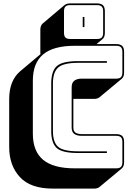

<svg xmlns="http://www.w3.org/2000/svg" viewBox="-20 -989 768 1128"><path d="M534 119H290Q159 119 96.5 51Q34 -17 34 -125V-406Q34 -461 50 -501.5Q66 -542 97 -569L218 -671Q217 -674 217 -678.5Q217 -683 217 -687V-814Q217 -827 220.5 -836Q224 -845 231 -851L360 -960Q365 -964 373.5 -966.5Q382 -969 392 -969H550Q574 -969 585 -958Q596 -947 596 -923V-796Q596 -783 592.5 -774Q589 -765 582 -759L547 -730H663Q687 -730 698 -719Q709 -708 709 -684V-563Q709 -550 705.5 -541Q702 -532 695 -526L565 -418Q561 -414 552.5 -411Q544 -408 534 -408H411V-239Q411 -218 424 -209.5Q437 -201 462 -201H663Q687 -201 698 -190Q709 -179 709 -155V-36Q709 -23 705.5 -14Q702 -5 695 1L565 109Q561 113 552.5 116Q544 119 534 119ZM550 -760Q569 -760 577.5 -768.5Q586 -777 586 -796V-923Q586 -942 577.5 -950.5Q569 -959 550 -959H392Q373 -959 364.5 -950.5Q356 -942 356 -923V-796Q356 -777 364.5 -768.5Q373 -760 392 -760ZM476 -830H466V-889H476ZM663 0Q682 0 690.5 -8.5Q699 -17 699 -36V-155Q699 -174 690.5 -182.5Q682 -191 663 -191H462Q431 -191 416 -202.5Q401 -214 401 -239V-477Q401 -502 416 -514.5Q431 -527 462 -527H663Q682 -527 690.5 -535.5Q699 -544 699 -563V-684Q699 -703 690.5 -711.5Q682 -720 663 -720H419Q294 -720 233.5 -669.5Q173 -619 173 -515V-204Q173 -100 233.5 -50Q294 0 419 0ZM608 -100V-90H441Q344 -90 312.5 -120Q281 -150 281 -219V-499Q281 -570 313 -600Q345 -630 441 -630H608V-620H441Q353 -620 322 -592.5Q291 -565 291 -499V-219Q291 -154 321 -127Q351 -100 441 -100Z"/></svg>

Font: Bungee Shade
Style: Regular
Weight: 400
Designer: David Jonathan Ross
Foundry: David Jonathan Ross
Version: Version 1.001;PS 1.0;hotconv 1.0.72;makeotf.lib2.5.5900